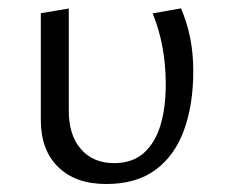

<svg xmlns="http://www.w3.org/2000/svg" viewBox="-20 -441 551 469"><path d="M239.2 8.5Q164.7 8.5 122.2 -33Q79.7 -74.5 79.7 -147.7V-408.7L148 -420.2V-170.6Q148 -110.5 177.9 -76.5Q207.8 -42.5 258.7 -42.5Q302.3 -42.5 330.1 -66.3Q357.9 -90.1 371.4 -133.2Q384.9 -176.4 384.9 -234.3Q384.9 -282.6 376.9 -326Q368.8 -369.4 352.8 -408.3L422.2 -420.6Q437.6 -384.1 444.9 -346.7Q452.1 -309.4 452.1 -267.5Q452.1 -185.4 429.5 -123.1Q406.8 -60.8 359.9 -26.2Q313 8.5 239.2 8.5Z"/></svg>

Font: Ysabeau
Style: Bold
Weight: 700
Designer: Christian Thalmann (Catharsis Fonts)
Version: Version 2.000;gftools[0.9.27.dev2+g8671c4b]